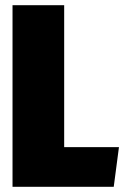

<svg xmlns="http://www.w3.org/2000/svg" viewBox="-20 -716 478 736"><path d="M226 -696V-152H436L416 0H28V-696Z"/></svg>

Font: Fira Sans Extra Condensed Black
Style: Regular
Weight: 900
Width: 1
Designer: Carrois Corporate & Edenspiekermann AG
Foundry: Carrois Corporate GbR & Edenspiekermann AG
Version: Version 4.203